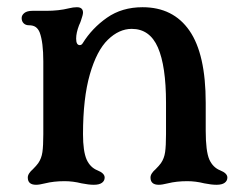

<svg xmlns="http://www.w3.org/2000/svg" viewBox="-20 -502 680 532"><path d="M57 -10Q57 -16 61 -22Q65 -28 71 -33Q81 -43 86 -50Q95 -63 97.5 -80.5Q100 -98 100 -130V-332Q100 -385 90 -412Q86 -422 79 -427Q72 -432 60 -432Q51 -432 45.5 -437.5Q40 -443 40 -452Q40 -460 47.5 -466Q55 -472 70 -472H108Q143 -472 171 -479Q183 -482 193 -482Q210 -482 210 -467Q210 -461 204 -444Q202 -438 199 -432Q191 -411 191 -395Q191 -377 201 -377Q206 -377 209 -382Q235 -424 276.5 -453Q318 -482 375 -482Q460 -482 505 -417Q550 -352 550 -217V-140Q550 -83 560 -60Q570 -38 590 -30Q610 -22 610 -10Q610 -1 602.5 4.5Q595 10 580 10Q566 10 546 6Q522 0 499 0Q469 0 445 6Q429 10 420 10Q397 10 397 -10Q397 -16 401 -22Q405 -28 411 -33Q421 -43 426 -50Q435 -63 437.5 -80.5Q440 -98 440 -130V-217Q440 -319 417.5 -370.5Q395 -422 345 -422Q310 -422 279 -392Q248 -362 229 -296Q210 -230 210 -130Q210 -83 220 -60Q230 -38 250 -30Q270 -22 270 -10Q270 -1 262.5 4.5Q255 10 240 10Q226 10 206 6Q182 0 159 0Q129 0 105 6Q89 10 80 10Q57 10 57 -10Z"/></svg>

Font: Raigarh
Style: Regular
Weight: 400
Designer: jaikishan Patel
Foundry: MagicType
Version: Version 1.000;FEAKit 1.0